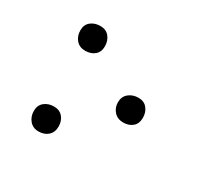

<svg xmlns="http://www.w3.org/2000/svg" viewBox="-101 -538 696 672"><g transform="rotate(30 247.0 -202.0)"><path d="M127.9 -416Q151.4 -416 164.1 -400.1Q176.8 -384.3 176.8 -361.8Q176.8 -338.9 161.9 -326.4Q147 -314 124 -314Q101.1 -314 87.6 -329.6Q74.2 -345.2 74.2 -368.2Q74.2 -391.1 89.8 -403.6Q105.5 -416 127.9 -416ZM365.2 -163.1Q341.8 -163.1 327.9 -178.5Q314 -193.8 314 -215.8Q314 -238.8 330.1 -252Q346.2 -265.1 369.1 -265.1Q392.1 -265.1 404.5 -249.5Q417 -233.9 417 -211.9Q417 -188 402.3 -175.5Q387.7 -163.1 365.2 -163.1ZM74.2 -42Q74.2 -65.4 89.8 -78.1Q105.5 -90.8 127.9 -90.8Q151.4 -90.8 164.1 -75.4Q176.8 -60.1 176.8 -38.1Q176.8 -14.2 161.9 -1Q147 12.2 124 12.2Q101.1 12.2 87.6 -3.9Q74.2 -20 74.2 -42Z"/></g></svg>

Font: Junicode SmCond Light
Style: Regular
Weight: 300
Width: 4
Designer: Peter S. Baker
Version: Version 2.206